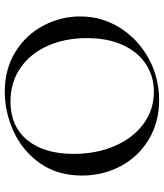

<svg xmlns="http://www.w3.org/2000/svg" viewBox="39 -715 688 806"><g transform="rotate(-90 383.0 -312.0)"><path d="M49 -312Q49 -415 101 -488.5Q153 -562 234.5 -599Q316 -636 401 -636Q496 -636 568 -591.5Q640 -547 678.5 -474Q717 -401 717 -319Q717 -228 669 -152Q621 -76 540.5 -32Q460 12 366 12Q273 12 200.5 -31.5Q128 -75 88.5 -149.5Q49 -224 49 -312ZM626 -291Q626 -383 593.5 -456Q561 -529 500.5 -570.5Q440 -612 360 -612Q256 -612 198 -541.5Q140 -471 140 -347Q140 -252 173 -175Q206 -98 265.5 -54Q325 -10 401 -10Q465 -10 516 -43Q567 -76 596.5 -139.5Q626 -203 626 -291Z"/></g></svg>

Font: Cormorant SC Medium
Style: Regular
Weight: 500
Designer: Christian Thalmann (Catharsis Fonts)
Version: Version 3.000